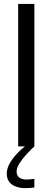

<svg xmlns="http://www.w3.org/2000/svg" viewBox="-20 -758 272 994"><path d="M74 0V-737.5H158V0ZM158 167.5V212.5Q148.5 214 136 215Q123.5 216 111.5 216Q85 216 63 208.2Q41 200.5 28 183.8Q15 167 15 140.5Q15 115 29.8 88.8Q44.5 62.5 66.5 39Q88.5 15.5 109 0H158Q140 16 118.5 39.2Q97 62.5 81.5 86.5Q66 110.5 66 129.5Q66 151.5 80 161.5Q94 171.5 117 171.5Q127 171.5 138.2 170.2Q149.5 169 158 167.5Z"/></svg>

Font: Epilogue
Style: Regular
Weight: 400
Designer: Tyler Finck
Foundry: Etcetera Type Co
Version: Version 2.112